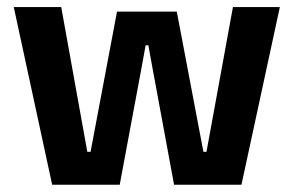

<svg xmlns="http://www.w3.org/2000/svg" viewBox="-20 -510 810 530"><path d="M124 0 18 -490.5H149L221 -91H230L303 -478H468L541.5 -91H550L623 -490.5H752.5L646.5 0H460.5L400.5 -324.5L389.5 -385H382L371 -324.5L310.5 0Z"/></svg>

Font: Anek Telugu Medium SemiBold
Style: Regular
Weight: 600
Version: Version 1.003